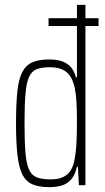

<svg xmlns="http://www.w3.org/2000/svg" viewBox="-20 -763 433 791"><path d="M180 -656V-688H386V-656ZM183 8Q141 8 114 -3.5Q87 -15 72.5 -43.5Q58 -72 52 -123.5Q46 -175 46 -255Q46 -335 51.5 -386.5Q57 -438 72 -466.5Q87 -495 114 -506.5Q141 -518 183 -518Q214 -518 235.5 -510.5Q257 -503 271.5 -487Q286 -471 293 -444H297V-743H332V0H305L301 -76H297Q289 -41 272.5 -23Q256 -5 233.5 1.5Q211 8 183 8ZM190 -24Q231 -24 254.5 -42.5Q278 -61 286 -100Q293 -135 295 -172.5Q297 -210 297 -269Q297 -309 295 -342.5Q293 -376 288 -400Q278 -447 253.5 -466.5Q229 -486 185 -486Q152 -486 131.5 -478Q111 -470 100 -446.5Q89 -423 85 -377Q81 -331 81 -255Q81 -179 85 -133Q89 -87 100 -63.5Q111 -40 132.5 -32Q154 -24 190 -24Z"/></svg>

Font: Saira ExtraCondensed Thin
Style: Regular
Weight: 250
Width: 2
Designer: Hector Gatti with collaboration of the Omnibus-Type team
Foundry: Omnibus-Type
Version: Version 1.101